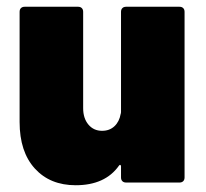

<svg xmlns="http://www.w3.org/2000/svg" viewBox="-20 -540 608 568"><path d="M353 -520H511Q518 -520 522 -516Q526 -512 526 -505V-15Q526 -8 522 -4Q518 0 511 0H353Q346 0 342 -4Q338 -8 338 -15V-48Q338 -51 336 -52Q334 -53 332 -50Q291 8 204 8Q128 8 83 -41.5Q38 -91 38 -179V-505Q38 -512 42 -516Q46 -520 53 -520H211Q218 -520 222 -516Q226 -512 226 -505V-220Q226 -190 241.5 -171.5Q257 -153 282 -153Q304 -153 318.5 -166.5Q333 -180 337 -203Q338 -205 338 -209V-505Q338 -512 342 -516Q346 -520 353 -520Z"/></svg>

Font: Barlow Black
Style: Regular
Weight: 900
Designer: Jeremy Tribby
Foundry: Tribby Type
Version: Version 1.422